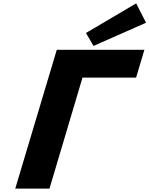

<svg xmlns="http://www.w3.org/2000/svg" viewBox="-20 -1121 888 1141"><path d="M490.9 -925 535.6 -848 847.8 -986 789.2 -1101ZM470.3 -660 274.1 0H70.6L317.4 -825H838.1L788.8 -660Z"/></svg>

Font: Hussar
Style: BdSuprExtOblThree
Weight: 700
Foundry: Cannot Into Space Fonts
Version: Version 2.00